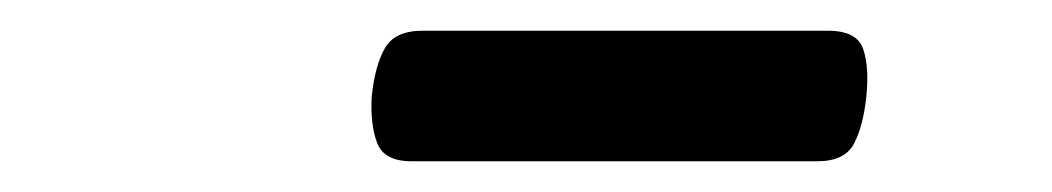

<svg xmlns="http://www.w3.org/2000/svg" viewBox="-20 -791 685 125"><path d="M248 -686Q230 -686 225.5 -698Q221 -710 222 -728Q224 -748 230.5 -759.5Q237 -771 255 -771H519Q538 -771 542 -759Q546 -747 544 -728Q542 -709 536 -697.5Q530 -686 512 -686Z"/></svg>

Font: Playwrite GB S
Style: Italic
Weight: 400
Italic angle: -7°
Designer: Veronika Burian, José Scaglione
Foundry: TypeTogether
Version: Version 1.000